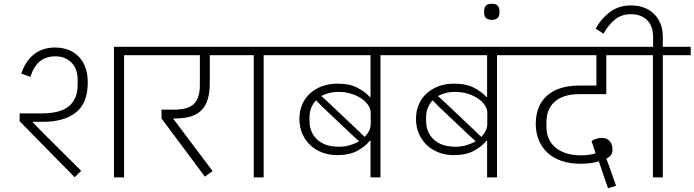

<svg xmlns="http://www.w3.org/2000/svg" viewBox="-20 -948 3711 1026"><path d="M589 -698H791V-653H643V0H589ZM85 -300V-342H201Q304 -342 349.5 -381.5Q395 -421 395 -495V-521Q395 -581 361.5 -614Q328 -647 276 -647Q228 -647 195 -622Q162 -597 142 -537L94 -555Q116 -622 162 -658Q208 -694 274 -694Q354 -694 401.5 -644.5Q449 -595 449 -507Q449 -397 385.5 -347Q322 -297 211 -297H155L154 -296L204 -244L414 -35L379 -1Z M843 -315V-362H908Q986 -362 1017 -393.5Q1048 -425 1048 -493V-653H751V-698H1228V-653H1101V-505Q1101 -458 1091.5 -422.5Q1082 -387 1060.5 -363Q1039 -339 1003.5 -327Q968 -315 917 -315H907V-312L1116 -34L1075 -4Z M1336 -653H1188V-698H1538V-653H1389V0H1336Z M1960 -196H1956Q1934 -167 1891 -143Q1848 -119 1782 -119Q1739 -119 1702 -133Q1665 -147 1638 -172.5Q1611 -198 1595.5 -233.5Q1580 -269 1580 -313Q1580 -354 1594.5 -388.5Q1609 -423 1636 -448Q1663 -473 1700.5 -487Q1738 -501 1784 -501Q1849 -501 1891 -478.5Q1933 -456 1956 -430H1960V-653H1498V-698H2161V-653H2013V0H1960ZM1929 -217Q1961 -249 1961 -286V-347Q1961 -366 1948 -385.5Q1935 -405 1912 -421Q1889 -437 1857.5 -447Q1826 -457 1789 -457Q1764 -457 1744.5 -452.5Q1725 -448 1708 -440Q1705 -438 1702.5 -437.5Q1700 -437 1698 -435V-434L1729 -406L1894 -250L1928 -217ZM1790 -164Q1820 -164 1842 -170Q1864 -176 1884 -185Q1891 -188 1898 -193V-194L1868 -221L1703 -377L1670 -411H1668Q1652 -394 1643 -371.5Q1634 -349 1634 -322V-301Q1634 -241 1675 -202.5Q1716 -164 1790 -164Z M2583 -196H2579Q2557 -167 2514 -143Q2471 -119 2405 -119Q2362 -119 2325 -133Q2288 -147 2261 -172.5Q2234 -198 2218.5 -233.5Q2203 -269 2203 -313Q2203 -354 2217.5 -388.5Q2232 -423 2259 -448Q2286 -473 2323.5 -487Q2361 -501 2407 -501Q2472 -501 2514 -478.5Q2556 -456 2579 -430H2583V-653H2121V-698H2784V-653H2636V0H2583ZM2552 -217Q2584 -249 2584 -286V-347Q2584 -366 2571 -385.5Q2558 -405 2535 -421Q2512 -437 2480.5 -447Q2449 -457 2412 -457Q2387 -457 2367.5 -452.5Q2348 -448 2331 -440Q2328 -438 2325.5 -437.5Q2323 -437 2321 -435V-434L2352 -406L2517 -250L2551 -217ZM2413 -164Q2443 -164 2465 -170Q2487 -176 2507 -185Q2514 -188 2521 -193V-194L2491 -221L2326 -377L2293 -411H2291Q2275 -394 2266 -371.5Q2257 -349 2257 -322V-301Q2257 -241 2298 -202.5Q2339 -164 2413 -164Z M2608 -842Q2567 -842 2567 -880V-890Q2567 -907 2576.5 -917.5Q2586 -928 2608 -928Q2630 -928 2639.5 -917.5Q2649 -907 2649 -890V-880Q2649 -842 2608 -842Z M3190 -56 3180 -86Q3141 -73 3082 -73Q3026 -73 2981.5 -88Q2937 -103 2906.5 -131Q2876 -159 2859.5 -198.5Q2843 -238 2843 -286Q2843 -383 2903.5 -437Q2964 -491 3079 -491H3167V-653H2744V-698H3361V-653H3220V-445H3077Q3031 -445 2997.5 -434Q2964 -423 2942.5 -403Q2921 -383 2910.5 -356Q2900 -329 2900 -296V-272Q2900 -239 2911 -211Q2922 -183 2945 -162.5Q2968 -142 3002.5 -130Q3037 -118 3084 -118Q3109 -118 3129 -121Q3149 -124 3163 -129L3141 -194Q3151 -201 3165 -206Q3179 -211 3195 -211Q3224 -211 3238.5 -193.5Q3253 -176 3253 -150Q3253 -133 3246 -121.5Q3239 -110 3220 -100L3232 -69L3272 45L3229 58Z M3469 -653H3321V-698H3470V-748Q3470 -809 3438 -840.5Q3406 -872 3352 -872Q3301 -872 3266.5 -844Q3232 -816 3205 -768L3163 -795Q3192 -848 3239 -883.5Q3286 -919 3351 -919Q3429 -919 3475.5 -873Q3522 -827 3522 -748V-698H3671V-653H3522V0H3469Z"/></svg>

Font: IBM Plex Sans Devanagari Light
Style: Regular
Weight: 300
Designer: Mike Abbink, Paul van der Laan, Pieter van Rosmalen, Erin McLaughlin
Foundry: Bold Monday
Version: Version 1.1